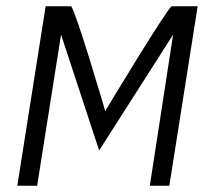

<svg xmlns="http://www.w3.org/2000/svg" viewBox="-20 -595 648 610"><path d="M35 -5H98L174 -485L295 -117L530 -485L456 -5H518L608 -575H525C503 -556 319 -250 319 -250L314 -241L312 -250C312 -250 223 -554 206 -575H125Z"/></svg>

Font: Charger Sport
Style: LitNrwObl
Weight: 300
Designer: Jasper
Foundry: Cannot Into Space Fonts
Version: Version 1.1